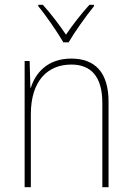

<svg xmlns="http://www.w3.org/2000/svg" viewBox="-20 -783 553 803"><path d="M245 -606H267C292 -649 339 -715 373 -757V-763H354C318 -723 283 -678 256 -638C229 -678 192 -727 159 -763H140V-757C172 -719 219 -650 245 -606ZM278 -538C178 -538 128 -477 109 -416H107L104 -528H83V0H109V-305C109 -446 180 -513 278 -513C359 -513 408 -465 408 -352V0H434V-357C434 -481 377 -538 278 -538Z"/></svg>

Font: Noto Sans Ethiopic SemiCondensed Thin
Style: Regular
Weight: 100
Width: 4
Designer: Monotype Design Team
Foundry: Monotype Imaging Inc.
Version: Version 2.102